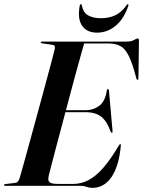

<svg xmlns="http://www.w3.org/2000/svg" viewBox="-32 -902 695 932"><path d="M254.5 -367H384.5Q420 -367 449.2 -388Q478.5 -409 486.5 -463Q487 -466 488.2 -467.8Q489.5 -469.5 491.5 -469.5Q494 -469.5 495.2 -467.8Q496.5 -466 497 -461.5L514 -269.5Q514.5 -263 514.2 -260.8Q514 -258.5 512 -257.5Q510 -257 508.5 -258.2Q507 -259.5 505 -263.5Q487.5 -313 459.8 -335.2Q432 -357.5 382 -357.5H250.5ZM358 0H-6.5Q-9.5 0 -11 -0.8Q-12.5 -1.5 -12.5 -3.5Q-12.5 -5.5 -10.8 -6.8Q-9 -8 -6 -8.5L40.5 -14Q50 -15 55.2 -21.2Q60.5 -27.5 63.5 -38Q69 -57 80 -96Q91 -135 105 -186.5Q119 -238 134.8 -295.5Q150.5 -353 166.2 -410.5Q182 -468 195.5 -518.8Q209 -569.5 219.2 -607.2Q229.5 -645 233.5 -663Q236 -674 232.8 -679Q229.5 -684 219.5 -685L173 -691.5Q169 -692 167.5 -693Q166 -694 166 -696Q166 -698 167.8 -699Q169.5 -700 172.5 -700H578Q605.5 -700 617.8 -707.5Q630 -715 636.5 -715Q643 -715 642.5 -706L640 -525Q640 -520 639.2 -517.2Q638.5 -514.5 636 -514.5Q634 -514.5 632.2 -516.5Q630.5 -518.5 629.5 -523Q611.5 -593 593.8 -629.2Q576 -665.5 552.8 -678.2Q529.5 -691 494 -691H376.5Q370 -669 358.8 -628.5Q347.5 -588 333 -535Q318.5 -482 303 -423.2Q287.5 -364.5 272 -306.2Q256.5 -248 242.8 -196.5Q229 -145 219.2 -106.5Q209.5 -68 204.5 -49.5Q201 -34.5 203.5 -25.5Q206 -16.5 217.8 -12.8Q229.5 -9 253.5 -9H321.5Q361 -9 396.8 -27.2Q432.5 -45.5 468.8 -86.8Q505 -128 545 -196Q549 -202.5 551.5 -202.5Q555.5 -202.5 554.5 -195Q550 -144 538.2 -105.8Q526.5 -67.5 508.5 -41.5Q490.5 -15.5 467.2 -2.8Q444 10 417 10Q401.5 10 388.2 5Q375 0 358 0ZM457 -813.5Q497.5 -813.5 528.2 -828.2Q559 -843 582 -876.5Q584 -879.5 585.2 -880.5Q586.5 -881.5 588.5 -881.5Q590.5 -881.5 591.2 -879.8Q592 -878 591 -874Q569.5 -810 529.2 -776.8Q489 -743.5 439 -743.5Q390 -743.5 366.8 -776.8Q343.5 -810 355 -874Q355.5 -878 357 -879.8Q358.5 -881.5 360.5 -881.5Q362.5 -881.5 363.8 -880.5Q365 -879.5 365 -876.5Q371.5 -841 396.2 -827.2Q421 -813.5 457 -813.5Z"/></svg>

Font: Fraunces 120pt SemiBold
Style: Italic
Weight: 600
Italic angle: -16°
Version: Version 1.000;[b76b70a41]